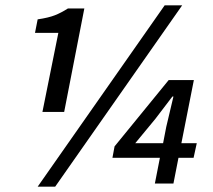

<svg xmlns="http://www.w3.org/2000/svg" viewBox="-20 -692 802 724"><path d="M140 -270 200 -568H112L122 -619Q163 -625 187 -634.5Q211 -644 236 -660H298L222 -270ZM122 12 601 -672H667L188 12ZM490 -152H595L607 -214L634 -328H630L566 -244ZM564 0 583 -97H404L412 -140L616 -390H711L664 -152H722L710 -97H653L634 0Z"/></svg>

Font: Source Sans Pro SemiBold
Style: Italic
Weight: 600
Italic angle: -11°
Designer: Paul D. Hunt
Foundry: Adobe Systems Incorporated
Version: Version 1.095;hotconv 1.0.109;makeotfexe 2.5.65596